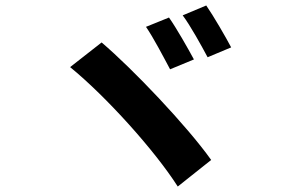

<svg xmlns="http://www.w3.org/2000/svg" viewBox="-20 -755 1040 701"><path d="M597 -691 513 -657C540 -618 578 -545 601 -502L688 -538C667 -577 624 -653 597 -691ZM733 -735 647 -699C676 -660 715 -589 738 -546L824 -582C804 -620 760 -696 733 -735ZM351 -600 236 -510C367 -403 544 -207 629 -74L751 -171C663 -295 464 -504 351 -600Z"/></svg>

Font: Noto Sans CJK KR Bold
Style: Regular
Weight: 700
Designer: Ryoko NISHIZUKA (kana & ideographs); Paul D. Hunt (Latin, Greek & Cyrillic); Wenlong ZHANG (bopomofo); Sandoll Communica
Foundry: Adobe Systems Incorporated
Version: Version 1.004;PS 1.004;hotconv 1.0.82;makeotf.lib2.5.63406